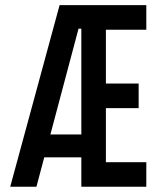

<svg xmlns="http://www.w3.org/2000/svg" viewBox="-20 -713 626 733"><path d="M19 0 207.5 -693.4H538.6V-599.6H384.3V-394H509.3V-300.3H384.3V-93.8H538.6V0H290.5V-112.3H148.9L119.1 0ZM279.8 -603.5 172.4 -199.7H290.5V-603.5Z"/></svg>

Font: Caskaydia Cove Medium
Style: Regular
Weight: 500
Monospace: yes
Designer: Aaron Bell
Foundry: Saja Typeworks
Version: Version 4.300; ttfautohint (v1.8.3)